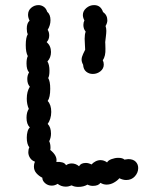

<svg xmlns="http://www.w3.org/2000/svg" viewBox="-20 -730 612 753"><path d="M397 -609Q397 -601 395 -585Q395 -581 393.5 -572.5Q392 -564 393 -558Q393 -553 393.5 -539Q394 -525 391.5 -513.5Q389 -502 383 -494Q387 -486 387 -477Q387 -461 374 -450.5Q361 -440 344 -440Q329 -440 318 -449Q307 -458 306 -476Q300 -487 300 -496Q300 -506 306 -518.5Q312 -531 314 -535Q314 -544 313 -555Q312 -566 312 -578Q312 -595 316 -606Q307 -617 307 -632Q307 -642 311 -650Q305 -661 305 -671Q305 -687 318.5 -698.5Q332 -710 349 -710Q375 -710 384 -683Q401 -671 401 -650Q401 -640 394 -628Q397 -619 397 -609ZM444 -111Q461 -111 468 -104Q480 -106 483 -106Q502 -106 512 -96Q522 -86 522 -71Q522 -53 509 -38.5Q496 -24 475 -24Q462 -24 448 -31Q441 -22 427 -14Q413 -6 398 -6Q385 -6 374 -13Q366 -1 344 -1Q333 -1 323 -6Q308 3 287 3Q272 3 261 -3Q249 2 238 2Q220 2 206 -9Q195 -2 183 -2Q168 -2 157 -11.5Q146 -21 146 -33Q132 -40 122.5 -51Q113 -62 113 -77Q113 -87 117 -96Q105 -100 98 -110.5Q91 -121 91 -133Q91 -144 95 -152Q85 -165 85 -190Q85 -203 88 -214Q91 -225 97 -230Q84 -243 84 -268Q84 -290 93 -303Q85 -321 85 -343Q85 -371 97 -390Q87 -401 87 -420Q87 -435 94 -446Q84 -457 84 -481Q84 -500 89 -510Q81 -525 81 -553Q81 -583 89 -596Q85 -603 85 -618Q85 -639 96 -649Q90 -661 90 -672Q90 -689 102.5 -699.5Q115 -710 131 -710Q142 -710 151.5 -703.5Q161 -697 165 -684Q178 -673 178 -651Q178 -631 167 -613Q173 -604 173 -591Q173 -575 163 -565Q180 -550 180 -526Q180 -504 166 -489Q174 -476 174 -453Q174 -432 169 -424Q177 -411 177 -382Q177 -348 167 -334Q181 -319 181 -291Q181 -277 177 -264.5Q173 -252 167 -244Q180 -231 180 -206Q180 -190 173 -176Q178 -166 178 -151Q178 -144 177 -142Q206 -119 201 -95Q214 -96 224.5 -93Q235 -90 239 -82Q249 -89 261 -89Q277 -89 290 -78Q297 -91 317 -91Q327 -91 339 -85Q345 -92 354.5 -97Q364 -102 374 -102Q388 -102 400 -93Q404 -101 417.5 -106Q431 -111 444 -111Z"/></svg>

Font: Pangolin
Style: Regular
Weight: 400
Designer: Kevin Burke
Foundry: Google, Inc.
Version: Version 1.101